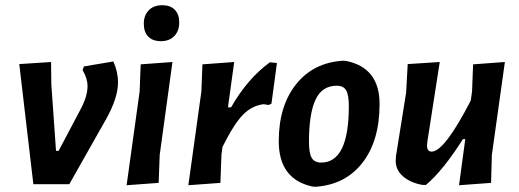

<svg xmlns="http://www.w3.org/2000/svg" viewBox="-20 -707 1991 737"><path d="M415 -471Q433 -432 433 -391Q433 -332 388 -251L246 0H108L54 -461L176 -469L177 -384L195 -128H205L287 -283Q316 -336 316 -376Q316 -406 297 -438L302 -452Z M603 -687Q634 -687 651 -669.5Q668 -652 668 -621Q668 -588 649 -568.5Q630 -549 598 -549Q566 -549 549 -566.5Q532 -584 532 -616Q532 -648 551 -667.5Q570 -687 603 -687ZM642 -469 593 -112 589 -5 466 4 516 -356 520 -460Z M879 -469 855 -295H867Q929 -404 1016 -468L1043 -465L1022 -309L1011 -304L992 -307Q948 -302 913.5 -267.5Q879 -233 834 -143L830 -112L826 -5L703 4L753 -356L757 -460Z M1297 -474 1309 -473Q1437 -447 1437 -308Q1437 -167 1371.5 -82.5Q1306 2 1191 10L1179 9Q1050 -19 1050 -165Q1050 -300 1116.5 -383.5Q1183 -467 1297 -474ZM1273 -378Q1216 -378 1191 -324Q1166 -270 1166 -163Q1166 -119 1176.5 -101Q1187 -83 1213 -83Q1319 -83 1319 -300Q1319 -343 1308.5 -360.5Q1298 -378 1273 -378Z M1668 -469 1621 -167 1619 -149Q1619 -125 1637 -125Q1686 -125 1787 -321L1792 -356L1796 -460L1918 -469L1868 -112L1865 -5L1742 4L1766 -173H1757Q1681 -53 1615 3H1603Q1556 -5 1527 -30Q1498 -55 1499 -92L1500 -108L1539 -352L1545 -461Z"/></svg>

Font: Alegreya Sans SC
Style: Bold Italic
Weight: 700
Italic angle: -7°
Designer: Juan Pablo del Peral
Foundry: Huerta Tipografica
Version: Version 2.007